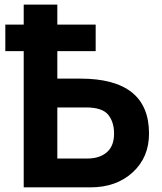

<svg xmlns="http://www.w3.org/2000/svg" viewBox="-20 -806 699 826"><path d="M226.6 -124H355.5Q408.2 -124 439.5 -150.9Q470.7 -177.7 470.7 -231.4Q470.7 -281.2 445.3 -312.5Q419.9 -343.8 349.6 -343.8H226.6ZM2.9 -585.9V-700.2H82V-786.1H226.6V-700.2H391.6V-585.9H226.6V-467.8H325.2Q621.1 -467.8 621.1 -231.4Q621.1 -128.9 550.8 -64.5Q480.5 0 369.1 0H82V-585.9Z"/></svg>

Font: Gothic A1 ExtraBold
Style: Regular
Weight: 800
Designer: HanYang I&C Co.,Ltd.
Foundry: HanYang I&C Co.,Ltd.
Version: Version 2.50